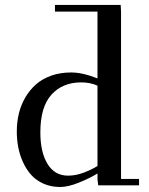

<svg xmlns="http://www.w3.org/2000/svg" viewBox="-20 -749 602 776"><path d="M47.9 -217.8Q47.9 -255.9 56.4 -290.8Q64.9 -325.7 82.8 -356Q100.6 -386.2 126 -408.4Q151.4 -430.7 187.5 -443.4Q223.6 -456.1 267.1 -456.1Q314 -456.1 374 -432.1V-702.1H202.1V-729H467.8L469.2 -702.1V-25.9H542V0H377L374 -23.9V-47.9Q343.3 -28.8 299.1 -11Q254.9 6.8 223.1 6.8Q186 6.8 156 -6.6Q126 -20 106.2 -42Q86.4 -64 73 -93.5Q59.6 -123 53.7 -154.1Q47.9 -185.1 47.9 -217.8ZM143.1 -213.9Q143.1 -133.8 172.1 -86.4Q201.2 -39.1 254.9 -39.1Q286.6 -39.1 319.1 -51.5Q351.6 -64 374 -78.1V-402.8Q345.2 -416 308.1 -416Q232.9 -416 188 -366.5Q143.1 -316.9 143.1 -213.9Z"/></svg>

Font: Dehuti Alt
Style: Bold
Weight: 700
Version: Version 1.2